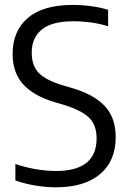

<svg xmlns="http://www.w3.org/2000/svg" viewBox="-20 -770 534 799"><path d="M212 9.5Q172 9.5 127.8 2.2Q83.5 -5 44 -19V-87.5Q87 -73 130 -65.8Q173 -58.5 213 -58.5Q382 -58.5 382 -194Q382 -250 350.5 -280.5Q319 -311 244.5 -334L207 -345Q122 -370 77.2 -418.2Q32.5 -466.5 32.5 -546Q32.5 -640.5 95.5 -695Q158.5 -749.5 283 -749.5Q321 -749.5 360.2 -744.2Q399.5 -739 430 -729V-660.5Q395.5 -671.5 359 -676.5Q322.5 -681.5 286 -681.5Q195.5 -681.5 153.8 -647Q112 -612.5 112 -551Q112 -497 141 -466.8Q170 -436.5 241 -415L278.5 -404Q370 -377.5 415.8 -328.8Q461.5 -280 461.5 -199.5Q461.5 -100 396.2 -45.2Q331 9.5 212 9.5Z"/></svg>

Font: Encode Sans SemiCondensed SemiCondensed
Style: Regular
Weight: 400
Width: 4
Designer: Multiple Designers
Foundry: Impallari Type
Version: Version 3.000; ttfautohint (v1.8.3) -l 8 -r 50 -G 200 -x 14 